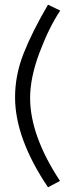

<svg xmlns="http://www.w3.org/2000/svg" viewBox="-20 -759 309 816"><path d="M44 -346Q44 -439 80 -531Q116 -623 184 -739L236 -714Q189 -644 148.5 -537Q108 -430 108 -343Q108 -183 235 10L184 37Q44 -171 44 -346Z"/></svg>

Font: Raleway
Style: Regular
Weight: 400
Designer: Matt McInerney, Pablo Impallari, Rodrigo Fuenzalida
Foundry: Matt McInerney, Pablo Impallari, Rodrigo Fuenzalida
Version: Version 1.000;PS 001.001;hotconv 1.0.56; ttfautohint (v1.5)